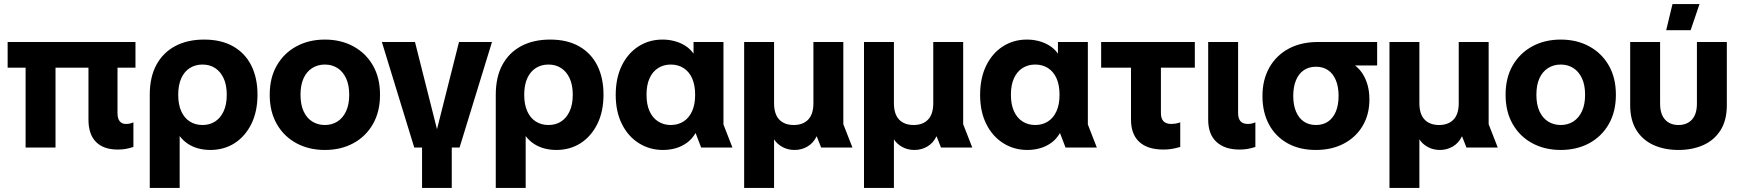

<svg xmlns="http://www.w3.org/2000/svg" viewBox="-20 -730 8606 950"><path d="M562.8 10Q492.3 10 455 -27.7Q417.7 -65.4 417.7 -138.3V-449H561.4V-170.8Q561.4 -143.5 572.3 -130.1Q583.3 -116.7 602.9 -116.7Q611.5 -116.7 620.4 -118.3Q629.3 -120 640.1 -124.5V-2.9Q619.9 3.6 602.4 6.8Q585 10 562.8 10ZM106.7 0V-449H254.7V0ZM17.8 -395.3V-522.2H650.3V-395.3Z M721 200V-260.8Q721 -348.8 753.9 -409.4Q786.8 -470 847.2 -502.1Q907.7 -534.2 990.1 -534.2Q1074.9 -534.2 1134 -500.4Q1193.1 -466.7 1223.6 -405.4Q1254.1 -344.1 1254.1 -261.7Q1254.1 -178.5 1223.8 -117Q1193.4 -55.5 1141 -21.7Q1088.5 12 1020.5 12Q990.9 12 962.6 4.8Q934.3 -2.4 910.3 -18Q886.4 -33.7 869 -56.8V200ZM981.9 -111.5Q1017.5 -111.5 1044.3 -128.8Q1071.1 -146.1 1086.5 -179.4Q1102 -212.6 1102 -260.9Q1102 -309.6 1086.5 -342.8Q1071.1 -376 1044.3 -393.3Q1017.5 -410.6 981.9 -410.6Q946.3 -410.6 919.1 -393.3Q891.9 -376 876.9 -342.8Q861.8 -309.6 861.8 -260.9Q861.8 -212.6 876.9 -179.4Q891.9 -146.1 919.1 -128.8Q946.3 -111.5 981.9 -111.5Z M1587.4 12Q1508.4 12 1446.7 -21.3Q1385 -54.6 1349.8 -115.9Q1314.5 -177.2 1314.5 -260.9Q1314.5 -345.4 1349.8 -406.3Q1385 -467.3 1446.7 -500.7Q1508.4 -534.2 1587.4 -534.2Q1666.7 -534.2 1728.3 -500.7Q1789.9 -467.3 1825.1 -406.3Q1860.3 -345.4 1860.3 -260.9Q1860.3 -177.2 1825.1 -115.9Q1789.9 -54.6 1728.3 -21.3Q1666.7 12 1587.4 12ZM1587.4 -111.5Q1622.6 -111.5 1649.7 -128.8Q1676.8 -146.1 1692.3 -179.4Q1707.9 -212.6 1707.9 -260.9Q1707.9 -309.6 1692.3 -342.8Q1676.8 -376 1649.7 -393.3Q1622.6 -410.6 1587.4 -410.6Q1552.3 -410.6 1524.8 -393.3Q1497.3 -376 1482.1 -342.8Q1466.9 -309.6 1466.9 -260.9Q1466.9 -212.6 1482.1 -179.4Q1497.3 -146.1 1524.8 -128.8Q1552.3 -111.5 1587.4 -111.5Z M2029.7 0 1869.4 -522.2H2033.3L2142.2 -90.6L2251.1 -522.2H2414.3L2253.9 0ZM2068.3 200V-21H2215.3V200Z M2433 200V-260.8Q2433 -348.8 2465.9 -409.4Q2498.8 -470 2559.2 -502.1Q2619.7 -534.2 2702.1 -534.2Q2786.9 -534.2 2846 -500.4Q2905.1 -466.7 2935.6 -405.4Q2966.1 -344.1 2966.1 -261.7Q2966.1 -178.5 2935.8 -117Q2905.4 -55.5 2853 -21.7Q2800.5 12 2732.5 12Q2702.9 12 2674.6 4.8Q2646.3 -2.4 2622.3 -18Q2598.4 -33.7 2581 -56.8V200ZM2693.9 -111.5Q2729.5 -111.5 2756.3 -128.8Q2783.1 -146.1 2798.5 -179.4Q2814 -212.6 2814 -260.9Q2814 -309.6 2798.5 -342.8Q2783.1 -376 2756.3 -393.3Q2729.5 -410.6 2693.9 -410.6Q2658.3 -410.6 2631.1 -393.3Q2603.9 -376 2588.9 -342.8Q2573.8 -309.6 2573.8 -260.9Q2573.8 -212.6 2588.9 -179.4Q2603.9 -146.1 2631.1 -128.8Q2658.3 -111.5 2693.9 -111.5Z M3260.4 12Q3194.6 12 3141.3 -21.4Q3087.9 -54.8 3057.2 -116.1Q3026.5 -177.4 3026.5 -260.5Q3026.5 -343.6 3056.5 -405.1Q3086.5 -466.7 3139.1 -500.4Q3191.7 -534.2 3258.3 -534.2Q3289 -534.2 3317.5 -526.6Q3346.1 -519 3370.3 -503.9Q3394.5 -488.8 3411.6 -464.6V-522.2H3559.6V-114L3604 0H3449.2L3421.7 -71.9Q3404.5 -42.2 3379 -23.7Q3353.6 -5.3 3323.4 3.4Q3293.3 12 3260.4 12ZM3298.9 -111.5Q3334.8 -111.5 3361.9 -128.8Q3389.1 -146.1 3404.3 -179.4Q3419.5 -212.6 3419.5 -261.2Q3419.5 -309.8 3404.3 -343.1Q3389.1 -376.3 3361.9 -393.5Q3334.8 -410.6 3298.9 -410.6Q3264 -410.6 3236.7 -393.5Q3209.3 -376.3 3194.1 -343.1Q3178.9 -309.8 3178.9 -261.2Q3178.9 -212.6 3194.1 -179.4Q3209.3 -146.1 3236.7 -128.8Q3264 -111.5 3298.9 -111.5Z M3662 200V-522.2H3810V-219.7Q3810 -165.1 3835.8 -138.3Q3861.6 -111.5 3907.5 -111.5Q3953 -111.5 3978.9 -138.3Q4004.7 -165.1 4004.7 -219.7V-522.2H4152.7V-115.4L4197.8 0H4042.9L4020.9 -56Q4004.5 -22.1 3975.4 -5.1Q3946.4 12 3911.6 12Q3878.9 12 3852.2 -2.3Q3825.4 -16.6 3810 -40.7V200Z M4255 200V-522.2H4403V-219.7Q4403 -165.1 4428.8 -138.3Q4454.6 -111.5 4500.5 -111.5Q4546 -111.5 4571.9 -138.3Q4597.7 -165.1 4597.7 -219.7V-522.2H4745.7V-115.4L4790.8 0H4635.9L4613.9 -56Q4597.5 -22.1 4568.4 -5.1Q4539.4 12 4504.6 12Q4471.9 12 4445.2 -2.3Q4418.4 -16.6 4403 -40.7V200Z M5063.4 12Q4997.6 12 4944.3 -21.4Q4890.9 -54.8 4860.2 -116.1Q4829.5 -177.4 4829.5 -260.5Q4829.5 -343.6 4859.5 -405.1Q4889.5 -466.7 4942.1 -500.4Q4994.7 -534.2 5061.3 -534.2Q5092 -534.2 5120.5 -526.6Q5149.1 -519 5173.3 -503.9Q5197.5 -488.8 5214.6 -464.6V-522.2H5362.6V-114L5407 0H5252.2L5224.7 -71.9Q5207.5 -42.2 5182 -23.7Q5156.6 -5.3 5126.4 3.4Q5096.3 12 5063.4 12ZM5101.9 -111.5Q5137.8 -111.5 5164.9 -128.8Q5192.1 -146.1 5207.3 -179.4Q5222.5 -212.6 5222.5 -261.2Q5222.5 -309.8 5207.3 -343.1Q5192.1 -376.3 5164.9 -393.5Q5137.8 -410.6 5101.9 -410.6Q5067 -410.6 5039.7 -393.5Q5012.3 -376.3 4997.1 -343.1Q4981.9 -309.8 4981.9 -261.2Q4981.9 -212.6 4997.1 -179.4Q5012.3 -146.1 5039.7 -128.8Q5067 -111.5 5101.9 -111.5Z M5736.6 10Q5658.5 10 5617.3 -27.7Q5576.1 -65.4 5576.1 -138.3V-449H5724.1V-170.8Q5724.1 -143.5 5736.8 -130.1Q5749.4 -116.7 5776 -116.7Q5784.9 -116.7 5795.7 -118.3Q5806.5 -120 5819.7 -124.5V-2.9Q5797.2 3.6 5777.7 6.8Q5758.2 10 5736.6 10ZM5428.4 -395.3V-522.2H5891.9V-395.3Z M6113 10Q6040.1 10 5999 -27.7Q5958 -65.4 5958 -138.3V-522.2H6106V-170.8Q6106 -143.5 6118 -130.1Q6130 -116.7 6153.5 -116.7Q6161.7 -116.7 6171.1 -118.3Q6180.4 -120 6191.5 -124.5V-2.9Q6171 3.6 6153.3 6.8Q6135.5 10 6113 10Z M6490.4 12Q6409.1 12 6349.6 -21.7Q6290.1 -55.4 6258.3 -115.4Q6226.5 -175.3 6226.5 -254.9Q6226.5 -334.8 6260.3 -395.1Q6294 -455.4 6355.6 -488.8Q6417.3 -522.2 6501.2 -522.2H6794V-406.1H6684.6Q6706.7 -389.1 6722.2 -364.9Q6737.8 -340.6 6746.7 -309Q6755.7 -277.3 6755.7 -237.6Q6755.7 -163.8 6722.4 -107.4Q6689.2 -51.1 6629.5 -19.6Q6569.8 12 6490.4 12ZM6491.1 -111.5Q6526.8 -111.5 6551.6 -128.8Q6576.5 -146.1 6589.9 -178.6Q6603.2 -211.1 6603.2 -255.5Q6603.2 -300.2 6589.9 -332.7Q6576.5 -365.2 6551.6 -382.5Q6526.8 -399.8 6491.1 -399.8Q6456.1 -399.8 6430.9 -382.5Q6405.7 -365.2 6392.3 -332.7Q6378.9 -300.2 6378.9 -255.5Q6378.9 -211.1 6392.3 -178.6Q6405.7 -146.1 6430.9 -128.8Q6456.1 -111.5 6491.1 -111.5Z M6855 200V-522.2H7003V-219.7Q7003 -165.1 7028.8 -138.3Q7054.6 -111.5 7100.5 -111.5Q7146 -111.5 7171.9 -138.3Q7197.7 -165.1 7197.7 -219.7V-522.2H7345.7V-115.4L7390.8 0H7235.9L7213.9 -56Q7197.5 -22.1 7168.4 -5.1Q7139.4 12 7104.6 12Q7071.9 12 7045.2 -2.3Q7018.4 -16.6 7003 -40.7V200Z M7702.4 12Q7623.4 12 7561.7 -21.3Q7500 -54.6 7464.8 -115.9Q7429.5 -177.2 7429.5 -260.9Q7429.5 -345.4 7464.8 -406.3Q7500 -467.3 7561.7 -500.7Q7623.4 -534.2 7702.4 -534.2Q7781.7 -534.2 7843.3 -500.7Q7904.9 -467.3 7940.1 -406.3Q7975.3 -345.4 7975.3 -260.9Q7975.3 -177.2 7940.1 -115.9Q7904.9 -54.6 7843.3 -21.3Q7781.7 12 7702.4 12ZM7702.4 -111.5Q7737.6 -111.5 7764.7 -128.8Q7791.8 -146.1 7807.3 -179.4Q7822.9 -212.6 7822.9 -260.9Q7822.9 -309.6 7807.3 -342.8Q7791.8 -376 7764.7 -393.3Q7737.6 -410.6 7702.4 -410.6Q7667.3 -410.6 7639.8 -393.3Q7612.3 -376 7597.1 -342.8Q7581.9 -309.6 7581.9 -260.9Q7581.9 -212.6 7597.1 -179.4Q7612.3 -146.1 7639.8 -128.8Q7667.3 -111.5 7702.4 -111.5Z M8284.8 12Q8215.5 12 8161.6 -12.4Q8107.6 -36.9 8076.8 -86.1Q8046 -135.4 8046 -209.4V-522.2H8194V-217.4Q8194 -165.2 8218.5 -138.4Q8242.9 -111.5 8284.8 -111.5Q8327.3 -111.5 8351.8 -138.4Q8376.2 -165.2 8376.2 -217.4V-522.2H8524.2V-209.4Q8524.2 -135.4 8493.4 -86.1Q8462.6 -36.9 8408.4 -12.4Q8354.3 12 8284.8 12ZM8224.2 -580.5 8255.4 -710H8389.1L8345.1 -580.5Z"/></svg>

Font: TikTok Sans Light
Style: Regular
Weight: 300
Version: Version 4.000